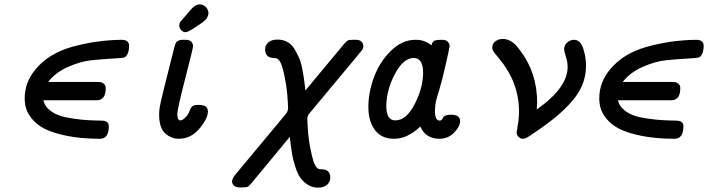

<svg xmlns="http://www.w3.org/2000/svg" viewBox="-20 -630 3234 877"><path d="M92.8 -180.2Q92.8 -254.4 142.1 -313Q202.1 -386.2 311 -416.5Q419.9 -446.8 535.2 -448.2Q570.3 -448.2 569.8 -418.9Q567.9 -376 546.9 -367.2Q541 -365.2 495.1 -362.5Q449.2 -359.9 399.2 -355Q349.1 -350.1 291 -324.5Q232.9 -298.8 200.2 -255.9H418Q432.1 -255.9 439.5 -254.9Q446.8 -253.9 454.8 -247.1Q462.9 -240.2 462.9 -227.1Q462.9 -171.9 420.9 -171.9H178.2Q185.1 -142.1 213.1 -122.1Q241.2 -102.1 279.1 -94.5Q316.9 -86.9 352.5 -83.5Q388.2 -80.1 419.7 -79.6Q451.2 -79.1 456.1 -78.1Q477.1 -73.2 477.1 -53.2Q477.1 3.9 436 3.9H428.2Q345.2 2.9 283.2 -10Q221.2 -22.9 185.5 -41Q149.9 -59.1 128.4 -84.5Q106.9 -109.9 99.9 -132.6Q92.8 -155.3 92.8 -180.2Z M707 -105V-111.8Q707 -130.9 713.9 -162.4Q720.7 -193.8 754.9 -329.1Q769 -383.3 776.9 -416Q778.8 -421.9 779.3 -423.3Q779.8 -424.8 782.2 -431.4Q784.7 -438 788.3 -440.4Q792 -442.9 797.9 -445.6Q803.7 -448.2 812 -448.2H828.1Q846.2 -448.2 854 -439.2Q861.8 -430.2 861.8 -419.9Q861.8 -408.7 825.9 -270.8Q790 -132.8 790 -107.9Q790 -80.1 803.7 -80.1Q812.5 -80.1 825.2 -92Q837.9 -104 843.8 -118.2Q844.7 -120.1 846.9 -126Q849.1 -131.8 850.1 -133.3Q851.1 -134.8 853.5 -138.9Q856 -143.1 858.4 -144.5Q860.8 -146 865 -147.9Q869.1 -149.9 874.5 -150.4Q879.9 -150.9 887.7 -150.9Q929.7 -150.9 929.7 -121.1Q929.7 -88.9 890.9 -42.5Q852.1 3.9 796.9 3.9Q761.7 3.9 734.4 -21Q707 -45.9 707 -105ZM798.8 -514.2Q798.8 -523.9 805.4 -532.5Q812 -541 849.1 -583Q871.1 -609.9 892.1 -609.9Q909.2 -609.9 920.7 -597.4Q932.1 -585 932.1 -569.8Q932.1 -563 929.4 -556.9Q926.8 -550.8 924.3 -546.4Q921.9 -542 914.3 -535.4Q906.7 -528.8 901.9 -525.4Q897 -522 883.1 -512.9Q869.1 -503.9 860.8 -498Q835.9 -482.9 829.1 -482.9Q815.9 -482.9 807.4 -492.4Q798.8 -502 798.8 -514.2Z M1040 196.8Q1040 185.5 1059.6 162.1L1287.6 -111.8Q1295.4 -123 1295.9 -134.8Q1295.9 -151.9 1292.2 -197Q1288.6 -242.2 1275.6 -300Q1262.7 -357.9 1242.7 -363.8Q1240.7 -363.8 1232.7 -364.5Q1224.6 -365.2 1219.7 -366.2Q1190.9 -372.1 1190.9 -404.8Q1190.9 -422.9 1205.3 -436Q1219.7 -449.2 1248 -449.2Q1272 -449.2 1292 -438.7Q1312 -428.2 1324.5 -407.2Q1336.9 -386.2 1345.9 -366.2Q1355 -346.2 1360.8 -315.2Q1366.7 -284.2 1369.1 -265.6Q1371.6 -247.1 1375 -216.8L1550.8 -428.2Q1563 -442.4 1569.3 -445.3Q1575.7 -448.2 1593.8 -448.2H1607.9Q1622.1 -448.2 1630.9 -439.7Q1639.6 -431.2 1639.6 -418.9Q1639.6 -414.1 1637.7 -408.9Q1635.7 -403.8 1633.8 -401.4Q1631.8 -398.9 1626.7 -393.1Q1621.6 -387.2 1619.6 -383.8L1391.6 -109.9Q1383.8 -101.1 1383.8 -86.9Q1383.8 -70.8 1387.2 -26.4Q1390.6 18.1 1403.8 77.1Q1417 136.2 1437 142.1Q1439.9 143.1 1447.8 143.1Q1455.6 143.1 1460 144Q1488.8 149.9 1488.8 181.2Q1488.8 198.2 1475.3 212.6Q1461.9 227.1 1431.6 227.1Q1404.8 227.1 1382.8 211.9Q1360.8 196.8 1348.9 177.5Q1336.9 158.2 1327.4 127.2Q1317.9 96.2 1314.5 76.2Q1311 56.2 1307.4 27.1Q1303.7 -2 1303.7 -4.9L1129.9 205.1Q1118.7 219.2 1111.8 222.7Q1105 226.1 1085.9 226.1H1073.7Q1040 224.6 1040 196.8Z M1662.6 -142.1Q1662.6 -209 1688.7 -278.6Q1714.8 -348.1 1765.9 -398.2Q1816.9 -448.2 1877.9 -448.2H1880.9Q1918.9 -448.2 1950.7 -422.9Q1954.6 -439.9 1964.6 -444.1Q1974.6 -448.2 1995.6 -448.2H1998.5Q2018.6 -448.2 2026.1 -438.7Q2033.7 -429.2 2033.7 -418.9Q2033.7 -414.1 2017.6 -343Q2001.5 -272 1998.5 -263.2Q1991.7 -237.3 1984.1 -211.7Q1976.6 -186 1973.6 -176Q1970.7 -166 1968.8 -152.6Q1966.8 -139.2 1966.8 -122.1Q1966.8 -79.1 1988.8 -79.1Q1994.6 -79.1 1998 -83Q2001.5 -86.9 2003.7 -92.5Q2005.9 -98.1 2014.9 -102.1Q2023.9 -106 2040.5 -106Q2081.5 -106 2081.5 -76.2Q2081.5 -52.2 2054.2 -24.2Q2026.9 3.9 1986.8 3.9Q1924.8 3.9 1899.9 -51.8Q1839.8 4.4 1779.8 3.9Q1722.7 3.9 1692.6 -36.1Q1662.6 -76.2 1662.6 -142.1ZM1744.6 -145Q1744.6 -80.1 1785.6 -80.1Q1836.4 -80.1 1874.5 -155Q1912.6 -230 1912.6 -297.9Q1912.6 -364.7 1870.6 -365.2Q1821.8 -365.2 1783.2 -291Q1744.6 -216.8 1744.6 -145Z M2228.5 -413.1Q2228.5 -430.2 2242.7 -441.2Q2256.8 -452.1 2276.4 -452.1Q2294.4 -452.1 2310.1 -443.6Q2325.7 -435.1 2334.2 -426Q2342.8 -417 2355.5 -399.9Q2433.6 -297.9 2433.6 -160.2Q2433.6 -150.4 2431.6 -129.9Q2572.8 -229 2572.8 -324.2Q2572.8 -346.2 2564.7 -371.6Q2556.6 -397 2556.6 -404.8Q2556.6 -422.9 2570.6 -435.5Q2584.5 -448.2 2601.6 -448.2Q2630.4 -448.2 2643.6 -409.7Q2656.7 -371.1 2656.7 -330.1Q2656.7 -249 2605.2 -183.1Q2553.7 -117.2 2458.5 -49.8Q2404.3 -11.7 2391.4 -3.9Q2378.4 3.9 2368.7 3.9Q2357.4 3.9 2348.6 -4.6Q2339.8 -13.2 2339.8 -24.9Q2339.8 -28.8 2345.2 -59.3Q2350.6 -89.8 2350.6 -121.1Q2350.6 -251 2263.7 -357.9Q2258.8 -364.7 2250.7 -373.8Q2242.7 -382.8 2240.2 -386.5Q2237.8 -390.1 2234.1 -395Q2230.5 -399.9 2229.5 -404.1Q2228.5 -408.2 2228.5 -413.1Z M2717.3 -180.2Q2717.3 -254.4 2766.6 -313Q2826.7 -386.2 2935.5 -416.5Q3044.4 -446.8 3159.7 -448.2Q3194.8 -448.2 3194.3 -418.9Q3192.4 -376 3171.4 -367.2Q3165.5 -365.2 3119.6 -362.5Q3073.7 -359.9 3023.7 -355Q2973.6 -350.1 2915.5 -324.5Q2857.4 -298.8 2824.7 -255.9H3042.5Q3056.6 -255.9 3064 -254.9Q3071.3 -253.9 3079.3 -247.1Q3087.4 -240.2 3087.4 -227.1Q3087.4 -171.9 3045.4 -171.9H2802.7Q2809.6 -142.1 2837.6 -122.1Q2865.7 -102.1 2903.6 -94.5Q2941.4 -86.9 2977.1 -83.5Q3012.7 -80.1 3044.2 -79.6Q3075.7 -79.1 3080.6 -78.1Q3101.6 -73.2 3101.6 -53.2Q3101.6 3.9 3060.5 3.9H3052.7Q2969.7 2.9 2907.7 -10Q2845.7 -22.9 2810.1 -41Q2774.4 -59.1 2752.9 -84.5Q2731.4 -109.9 2724.4 -132.6Q2717.3 -155.3 2717.3 -180.2Z"/></svg>

Font: CMU Typewriter Text
Style: BoldItalic
Weight: 700
Italic angle: -14.04°
Version: Version 0.7.0